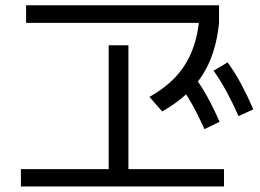

<svg xmlns="http://www.w3.org/2000/svg" viewBox="-20 -715 978 722"><path d="M58.6 -79.1H388.7V-544.9H462.9V-79.1H822.3V-13.7H58.6ZM78.1 -695.3H803.7V-628.9H78.1ZM730.5 -653.3 803.7 -628.9Q795.9 -550.8 771 -490.2Q746.1 -429.7 702.1 -382.3Q658.2 -335 589.8 -295.9L542 -350.6Q602.5 -384.8 642.1 -427.7Q681.6 -470.7 703.1 -526.4Q724.6 -582 730.5 -653.3ZM652.3 -400.4 707 -432.6Q735.4 -394.5 758.8 -352.5Q782.2 -310.5 805.7 -256.8L749 -229.5Q724.6 -283.2 702.1 -323.2Q679.7 -363.3 652.3 -400.4ZM783.2 -449.2 835.9 -480.5Q864.3 -441.4 886.7 -399.4Q909.2 -357.4 932.6 -303.7L877 -278.3Q853.5 -331.1 831.1 -372.1Q808.6 -413.1 783.2 -449.2Z"/></svg>

Font: Pretendard JP Variable
Style: Regular
Weight: 400
Designer: Base glyphs from Inter by Rasmus Andersson; Hangul glyphs from Noto Sans CJK(Source Han Sans) by Jang Soo-young and Kang
Foundry: Kil Hyung-jin
Version: Version 1.307;Glyphs 3.2 (3192)